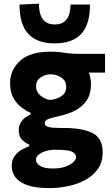

<svg xmlns="http://www.w3.org/2000/svg" viewBox="-20 -784 590 1009"><path d="M239 204.5Q163.5 204.5 120.5 188Q77.5 171.5 59.5 145.2Q41.5 119 41.5 89.5Q41.5 56.5 57.5 35.2Q73.5 14 95.2 2Q117 -10 133.5 -15V-25Q118 -29 98.2 -47Q78.5 -65 78.5 -99Q78.5 -124 93 -146Q107.5 -168 140 -181.5V-191.5Q118.5 -200.5 93.5 -219Q68.5 -237.5 50.8 -268.8Q33 -300 33 -346.5Q33 -416.5 85.5 -464.5Q138 -512.5 246 -512.5Q274 -512.5 295 -510Q315.5 -507 338.2 -504Q361 -501 395 -501H532V-402.5H447Q458 -374.5 458 -339.5Q458 -291 436.5 -258Q415 -225 378.2 -205Q341.5 -185 296.5 -175.5Q255 -166.5 235 -159Q215 -151.5 215 -136.5Q215 -122 234.5 -116.8Q254 -111.5 296.5 -111.5H316.5Q412 -111.5 465.8 -85Q519.5 -58.5 519.5 16Q519.5 67.5 494.5 103.5Q469.5 139.5 428.2 161.8Q387 184 337.5 194.2Q288 204.5 239 204.5ZM243.5 -258.5Q261 -260 280.8 -267.2Q300.5 -274.5 314.2 -288.8Q328 -303 328 -325.5Q328 -359.5 302.5 -376.5Q277 -393.5 246.5 -393.5Q217 -393.5 193.2 -376.8Q169.5 -360 169.5 -330Q169.5 -301 192 -282.2Q214.5 -263.5 243.5 -258.5ZM257.5 101.5Q299 101.5 326 91Q353 80.5 366.5 66.8Q380 53 380 43Q380 24.5 359.8 13.8Q339.5 3 274 3H258.5Q238 4 217.2 10.8Q196.5 17.5 182.8 29Q169 40.5 169 55.5Q169 73.5 190 87.5Q211 101.5 257.5 101.5ZM267 -556Q175.5 -556 129 -605.8Q82.5 -655.5 82.5 -760L184.5 -764.5Q184.5 -655.5 267 -655.5Q310 -655.5 330.2 -682.8Q350.5 -710 350.5 -760H453Q453 -655.5 406.8 -605.8Q360.5 -556 267 -556Z"/></svg>

Font: Heraclito
Style: Bold
Weight: 700
Designer: Kostas Bartsokas (font) & Cristiano Sobral (main changes)
Foundry: Kostas Bartsokas (font) & Cristiano Sobral (main changes)
Version: Version 1.00;July 8, 2020;FontCreator 13.0.0.2655 64-bit